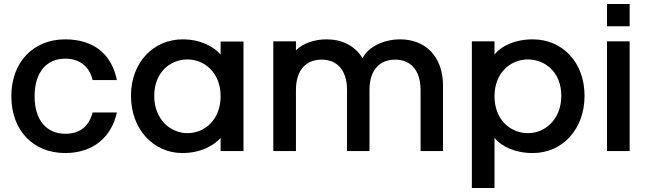

<svg xmlns="http://www.w3.org/2000/svg" viewBox="-20 -760 3263 966"><path d="M308 -562C149 -562 37 -449 37 -276C37 -102 149 10 308 10C452 10 542 -74 568 -194H446C427 -124 383 -87 308 -87C215 -87 154 -155 154 -276C154 -397 215 -465 308 -465C384 -465 431 -422 446 -357H568C542 -487 452 -562 308 -562Z M897 10C989 10 1055 -27 1090 -66V0H1205V-551H1090V-486C1056 -524 992 -562 899 -562C754 -562 639 -448 639 -278C639 -108 754 10 897 10ZM756 -278C756 -397 838 -461 923 -461C1009 -461 1090 -394 1090 -276C1090 -157 1009 -90 923 -90C838 -90 756 -159 756 -278Z M1355 -552V0H1469V-307C1469 -408 1520 -460 1598 -460C1675 -460 1726 -408 1726 -307V0H1839V-307C1839 -408 1890 -460 1968 -460C2045 -460 2096 -408 2096 -307V0H2209V-327C2209 -481 2116 -562 1993 -562C1911 -562 1833 -525 1804 -467C1766 -530 1701 -562 1623 -562C1561 -562 1504 -542 1469 -507V-552Z M2661 -562C2570 -562 2503 -529 2468 -486V-552H2354V186H2468V-66C2504 -23 2570 10 2661 10C2807 10 2921 -107 2921 -278C2921 -449 2807 -562 2661 -562ZM2468 -276C2468 -395 2550 -461 2636 -461C2721 -461 2804 -398 2804 -278C2804 -158 2721 -90 2636 -90C2550 -90 2468 -156 2468 -276Z M3034 -552V0H3148V-552ZM3034 -628H3148V-740H3034Z"/></svg>

Font: Malmofest Medium
Style: Regular
Weight: 500
Designer: Jonny Pinhorn (Poppins), Kolossal
Version: Version 1.004;Glyphs 3.1.2 (3151)